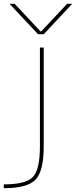

<svg xmlns="http://www.w3.org/2000/svg" viewBox="-39 -770 400 1010"><path d="M11 -750H38L175 -604H177L314 -750H341L191 -590H161ZM-19 220V200Q96 200 133.5 161.5Q171 123 171 0V-520H191V0Q191 130 148 175Q105 220 -19 220Z"/></svg>

Font: M PLUS 1p Thin
Style: Regular
Weight: 250
Version: Version 1.062